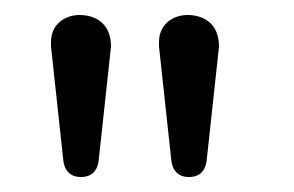

<svg xmlns="http://www.w3.org/2000/svg" viewBox="-20 -724 392 256"><path d="M128 -662C128 -693 107 -704 86 -704C67 -704 48 -692 48 -668C48 -666 48 -664 48 -662L64 -514C65 -497 73 -488 88 -488C103 -488 111 -497 112 -514ZM272 -662C272 -693 251 -704 230 -704C211 -704 192 -692 192 -668C192 -666 192 -664 192 -662L208 -514C209 -497 217 -488 232 -488C247 -488 255 -497 256 -514Z"/></svg>

Font: Dongle Light
Style: Regular
Weight: 300
Designer: Yanghee Ryu
Foundry: Yanghee Ryu
Version: Version 2.000